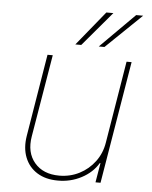

<svg xmlns="http://www.w3.org/2000/svg" viewBox="-54 -801 675 853"><g transform="rotate(5 283.5 -374.5)"><path d="M433.6 -178.7 494.1 -545.9H516.6L425.8 0H403.3L418 -86.9H415Q389.6 -43.9 340.8 -18.3Q292 7.3 235.4 6.8Q181.2 6.8 143.3 -16.8Q105.5 -40.5 88.9 -82.5Q72.3 -124.5 81.1 -178.7L141.6 -545.9H165L103.5 -178.7Q91.3 -106.4 129.6 -61Q168 -15.6 240.2 -15.6Q288.6 -15.6 329.6 -36.6Q370.6 -57.6 398.2 -94.5Q425.8 -131.3 433.6 -178.7ZM365.2 -602.5 518.6 -755.9H549.8L390.6 -602.5ZM260.7 -602.5 385.7 -755.9H417L287.1 -602.5Z"/></g></svg>

Font: Inter Tight Thin
Style: Italic
Weight: 250
Italic angle: -9.39999°
Designer: Rasmus Andersson
Foundry: rsms
Version: Version 3.004